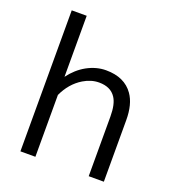

<svg xmlns="http://www.w3.org/2000/svg" viewBox="-151 -950 1001 1094"><g transform="rotate(20 350.0 -402.5)"><path d="M96.2 -830.1H187V-460Q227.5 -514.6 281.7 -544.9Q338.9 -576.2 397.5 -576.2Q510.3 -576.2 563 -500.5Q602.1 -444.8 602.1 -348.1V24.9H510.3V-336.9Q510.3 -412.1 485.8 -449.2Q454.6 -497.1 384.3 -497.1Q336.4 -497.1 290 -469.2Q223.1 -428.7 187 -350.1V24.9H96.2Z"/></g></svg>

Font: BIZ UDPGothic
Style: Regular
Weight: 400
Designer: TypeBank Co., Ltd.
Foundry: Morisawa Inc.
Version: Version 1.051